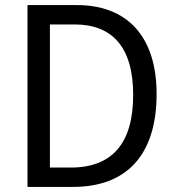

<svg xmlns="http://www.w3.org/2000/svg" viewBox="-20 -734 692 754"><path d="M595 -365C595 -593 477 -714 283 -714H88V0H267C476 0 595 -124 595 -365ZM503 -361C503 -173 422 -76 258 -76H176V-638H273C421 -638 503 -549 503 -361Z"/></svg>

Font: Noto Sans Lao Looped SemiCondensed
Style: Regular
Weight: 400
Width: 4
Designer: Mark Frömberg, Ben Mitchell
Foundry: The Fontpad Ltd
Version: Version 1.002